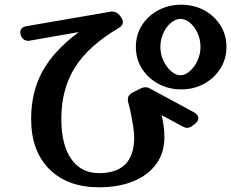

<svg xmlns="http://www.w3.org/2000/svg" viewBox="-20 -754 980 814"><path d="M748 -375Q695 -375 651 -399Q607 -423 581.5 -463.5Q556 -504 556 -555Q556 -606 581.5 -646.5Q607 -687 651 -710.5Q695 -734 748 -734Q802 -734 845.5 -710.5Q889 -687 914.5 -646.5Q940 -606 940 -555Q940 -504 914.5 -463.5Q889 -423 845.5 -399Q802 -375 748 -375ZM804 -277Q821 -266 821 -253Q821 -242 809 -231L799 -223Q786 -212 773 -212Q765 -212 754 -218L665 -266Q677 -218 677 -172Q677 -107 643 -59.5Q609 -12 546.5 14Q484 40 400 40Q266 40 189 -37Q112 -114 112 -250Q112 -364 160 -451.5Q208 -539 314 -618L108 -582Q106 -581 103.5 -581Q101 -581 99 -581Q77 -581 68 -605Q67 -608 66.5 -611.5Q66 -615 66 -617Q66 -638 92 -643L446 -704Q448 -705 451 -705Q454 -705 456 -705Q474 -705 488 -688L493 -681Q501 -670 501 -660Q501 -646 483 -635Q354 -559 297 -467Q240 -375 240 -250Q240 -140 282 -80Q324 -20 400 -20Q549 -20 549 -172Q549 -189 545 -215.5Q541 -242 535.5 -270Q530 -298 524 -318Q523 -322 522.5 -325.5Q522 -329 522 -333Q522 -351 541 -361L574 -378Q586 -384 596 -384Q608 -384 619 -377ZM745 -435Q765 -435 784.5 -452Q804 -469 817 -496.5Q830 -524 830 -555Q830 -587 817.5 -614Q805 -641 785.5 -657.5Q766 -674 745 -674Q725 -674 705 -657.5Q685 -641 672.5 -614Q660 -587 660 -555Q660 -524 673 -496.5Q686 -469 705.5 -452Q725 -435 745 -435Z"/></svg>

Font: Yusei Magic
Style: Regular
Weight: 400
Designer: Tanukizamurai
Foundry: Yusei Magic Project
Version: Version 1.200